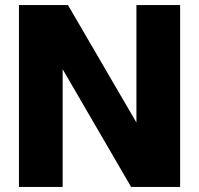

<svg xmlns="http://www.w3.org/2000/svg" viewBox="-20 -740 788 760"><path d="M499 0H693V-720H520V-255L249 -720H55V0H228V-466Z"/></svg>

Font: Aspekta 800
Style: Regular
Weight: 800
Designer: Ivo Dolenc
Version: Version 2.000